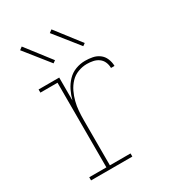

<svg xmlns="http://www.w3.org/2000/svg" viewBox="-180 -848 861 951"><g transform="rotate(-30 250.0 -373.0)"><path d="M59 0V-18H157V-502H59V-520H177V-389Q184 -416 196.5 -441.5Q209 -467 228.5 -487.5Q248 -508 274.5 -518Q301 -528 329 -528Q350 -528 371 -524Q392 -520 409 -507.5Q426 -495 434.5 -474.5Q443 -454 443 -433H423Q423 -451 416 -467Q409 -483 395 -493Q381 -503 363.5 -506.5Q346 -510 329 -510Q303 -510 278 -500.5Q253 -491 235 -472Q217 -453 205.5 -429Q194 -405 187.5 -379.5Q181 -354 179 -328Q177 -302 177 -276V-18H295V0ZM358 -595 247 -734 263 -746 372 -605ZM188 -595 77 -734 93 -746 202 -605Z"/></g></svg>

Font: Iosevka Curly Slab Thin
Style: Regular
Weight: 100
Monospace: yes
Designer: Belleve Invis
Foundry: Belleve Invis
Version: Version 22.1.2; ttfautohint (v1.8.4)